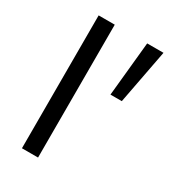

<svg xmlns="http://www.w3.org/2000/svg" viewBox="-167 -752 739 836"><g transform="rotate(30 202.5 -334.0)"><path d="M79 0V-668H160V0ZM296 -395 323 -668H405L353 -395Z"/></g></svg>

Font: Gantari
Style: Regular
Weight: 400
Designer: Anugrah Pasau
Foundry: Lafontype
Version: Version 1.000; ttfautohint (v1.8.3)